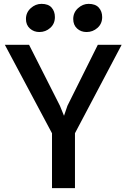

<svg xmlns="http://www.w3.org/2000/svg" viewBox="-20 -975 655 995"><path d="M249.5 0V-316L267 -251.5L5 -743H130.5L290.5 -427L321.5 -351H303.5L329.5 -427L487 -743H610.5L351 -251.5L368.5 -314.5V0ZM184 -809Q155.5 -809 135 -827.2Q114.5 -845.5 114.5 -876.5Q114.5 -910 139.2 -932.5Q164 -955 195 -955Q230.5 -955 247.5 -935.5Q264.5 -916 264.5 -886.5Q264.5 -852 240.5 -830.5Q216.5 -809 184 -809ZM428.5 -809Q399.5 -809 379.5 -827.2Q359.5 -845.5 359.5 -876.5Q359.5 -910 384.2 -932.5Q409 -955 439 -955Q474.5 -955 492 -935.5Q509.5 -916 509.5 -886.5Q509.5 -852 485.2 -830.5Q461 -809 428.5 -809Z"/></svg>

Font: Tracken
Style: Regular
Weight: 400
Designer: Eben Sorkin
Foundry: Eben Sorkin
Version: Version 2.001